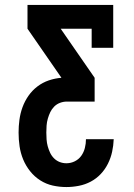

<svg xmlns="http://www.w3.org/2000/svg" viewBox="-20 -540 540 775"><path d="M248 215Q220 215 193 209Q166 203 142.5 188Q119 173 101.5 151Q84 129 73.5 103.5Q63 78 59 50.5Q55 23 55 -5Q55 -31 58.5 -57Q62 -83 71 -107.5Q80 -132 95 -153.5Q110 -175 131 -191Q152 -207 177 -215.5Q202 -224 228 -226L91 -424V-520H437V-347H350V-424H225L362 -226V-130H250Q236 -130 222.5 -125Q209 -120 199 -110Q189 -100 183 -87.5Q177 -75 173 -61Q169 -47 168 -33Q167 -19 167 -5Q167 9 168 23Q169 37 172.5 50Q176 63 182 76Q188 89 198 99Q208 109 221 114Q234 119 248 119Q266 119 282 111Q298 103 308 89Q318 75 322.5 57.5Q327 40 327 22H439Q438 48 432.5 73Q427 98 415.5 121Q404 144 386.5 162.5Q369 181 346.5 193Q324 205 298.5 210Q273 215 248 215Z"/></svg>

Font: Iosevka Gothic
Style: Bold
Weight: 700
Monospace: yes
Designer: Belleve Invis
Foundry: Belleve Invis
Version: Version 15.5.1; ttfautohint (v1.8.4)